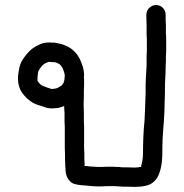

<svg xmlns="http://www.w3.org/2000/svg" viewBox="-20 -650 720 753"><path d="M177.9 -407.2Q174.1 -407.2 168.8 -407.2Q167.9 -407.2 165 -404.8Q157.8 -402.9 152 -398.1Q146.8 -395.2 142 -388Q135.7 -380.8 132.9 -375.1Q130 -371.2 129 -365Q128.1 -355.9 127.1 -346.8Q127.1 -340 127.1 -334.8Q128.1 -331.9 128.1 -330.9Q130 -328.1 133.8 -324.2Q137.6 -318.9 142.9 -316.1Q145.8 -313.2 147.7 -313.2Q156.8 -309.8 164 -307Q171.7 -305 180.8 -301.2Q181.8 -301.2 182.7 -301.2Q188 -301.2 194.7 -302.2Q201 -303.1 204.8 -305Q212 -307.9 218.7 -313.2Q221.1 -314.1 223 -316.1Q226.9 -320.9 229.7 -326.1Q230.7 -327.1 230.7 -330Q233.1 -336.2 233.1 -342Q234.1 -348.2 234.1 -354Q234.1 -356.8 232.9 -361.4Q231.7 -365.9 229.7 -372.2Q226.9 -378.9 224.9 -384.2Q223 -387.1 219.7 -391.8Q217.7 -393.8 214.9 -397.1Q211 -400 206.7 -401.9Q201.9 -403.8 199 -404.8Q195.7 -406.2 192.8 -406.2H186.1Q181.8 -406.2 177.9 -407.2ZM201 -481.1Q210.1 -480.1 216.8 -478.2Q226.9 -475.8 237.9 -471Q249.9 -466.2 261.9 -457.1Q273.9 -447 282 -436.9Q288.7 -426.9 294 -416.8Q297.8 -408.2 301.7 -397.1Q306 -386.1 307.9 -375.1Q309.8 -364 309.8 -354Q309.8 -350.1 308.9 -346.8Q309.8 -342.9 309.8 -339.1V-331.9Q309.8 -325.2 309.8 -315.1Q309.8 -307 308.9 -294Q308.9 -283 308.9 -269.1Q308.9 -257.1 307.9 -242.2Q307.9 -228.8 308.9 -208.2Q308.9 -187.1 308.9 -176Q308.9 -165 309.8 -154.9Q309.8 -144.8 309.8 -136Q309.8 -127.1 309.8 -118.9Q309.8 -112.2 309.8 -102.2Q309.8 -94 309.8 -86.1Q309.8 -78.2 309.8 -68.6Q309.8 -59 310.8 -48.9Q310.8 -37.9 310.8 -24.9Q310.8 -16.8 311.8 -7.2Q311.8 -2.9 311.8 1Q313.7 1 315.1 1Q323.7 1 332.9 2.9Q337.6 2.9 348.2 3.8Q358.8 4.8 364.7 4.8Q370.7 4.8 377.9 4.8Q386.1 4.8 400 3.8Q413.9 3.8 421.1 3.8Q429.7 3.8 438.8 4.8Q443.6 4.8 448 4.8Q453.7 6.2 461.9 6.2Q470 6.2 476.7 6.2Q483.9 6.2 492.8 6.7Q501.7 7.2 507.9 7.2Q512.7 7.2 521.8 6.2Q528.1 4.8 532.9 4.8Q534.8 -1.9 536.9 -12Q539.1 -22.1 540 -32.1Q541 -43.2 541 -71Q541 -91.1 542 -108.9Q542.9 -127.1 543.9 -143.9Q545.8 -159.2 546.8 -176.5Q547.7 -193.8 548.7 -218.2Q550.1 -242.2 550.1 -256.1Q550.1 -271 551.1 -285.9Q551.1 -301.2 551.1 -315.1Q551.1 -329 552 -342Q553 -353 553.5 -368.6Q554 -384.2 554.9 -393.8Q554.9 -402.9 554.9 -412Q554.9 -420.1 554.9 -428.8Q554.9 -437.9 555.9 -450.8Q555.9 -461.9 555.9 -467.1Q555.9 -473.9 555.9 -481.1V-497.8Q555.9 -507 554.9 -514.1Q554.9 -521.8 554.9 -532.9Q554.9 -542 554.9 -551.6Q554.9 -561.2 554.4 -569.5Q554 -577.9 554 -585.1V-591.8Q554 -608.2 565.5 -619.2Q577 -630.2 592.3 -630.2Q607.7 -630.2 618.7 -619.2Q629.7 -608.2 629.7 -591.8V-585.1Q629.7 -577.9 629.7 -569.8Q630.7 -561.2 630.7 -552Q630.7 -542.9 630.7 -533.8Q630.7 -525.2 630.7 -518Q631.7 -509.8 631.7 -497.8V-481.1Q631.7 -474.8 631.7 -469.1Q631.7 -460.9 631.7 -448Q630.7 -436.9 630.7 -428.8Q630.7 -420.1 630.7 -410.1Q630.7 -401 629.7 -390.9Q629.7 -380.8 629.3 -365Q628.8 -349.2 627.8 -337.2Q626.9 -326.1 626.9 -313.2Q626.9 -300.2 626.9 -284.9Q625.9 -270 625.9 -256.1Q625.9 -240.8 624.9 -214.9Q624 -189 622.5 -171Q621.1 -153 619.7 -137.2Q618.7 -120.9 617.7 -104.1Q616.8 -87.8 616.8 -71Q616.8 -40.8 615.8 -27.8Q614.9 -12 612 2.9Q609.1 18.2 604.8 28.8Q600 45.1 588 58Q571.7 75.8 548.7 79.1Q540 81.1 529 82Q517 83 508.9 83Q501.7 83 491.8 82.5Q482 82 473.9 82Q468.1 82 460.9 82Q452.8 82 447 81.1Q437.9 81.1 429.7 80.1Q424.9 80.1 421.1 80.1Q414.9 80.1 401.9 80.1Q388 80.1 380.8 81.1Q370.7 81.1 362.8 81.1Q354.9 81.1 342.4 80.1Q330 79.1 321.8 78.2Q318 77.2 312.7 77.2Q305 77.2 295 75.8Q283.9 74.8 273.9 71.9Q260.9 69.1 251.8 58Q242.7 47 239.8 35Q236.9 24.9 236.9 14.9Q236.9 9.1 236 -1.9Q235 -13.9 235 -24Q235 -36 235 -46Q234.1 -57.1 234.1 -67.6Q234.1 -78.2 234.1 -86.1Q234.1 -94 234.1 -103.1Q234.1 -114.1 234.1 -118.9Q234.1 -127.1 234.1 -134.8Q234.1 -142.9 234.1 -153Q233.1 -163.1 233.1 -175.1Q233.1 -185.1 233.1 -207.2Q231.7 -222.1 231.7 -234.1Q222.1 -230.2 209.1 -226.9Q194.7 -224.9 182.7 -224.9Q167.9 -224.9 154 -230.2Q144.8 -233.1 140 -235Q132.9 -236.9 124.7 -239.8Q109.8 -245.1 96.9 -255.2Q84.9 -263.8 75.8 -274.8Q65.7 -285.9 60.9 -295.9Q54.7 -307.9 51.8 -324.2Q49.9 -337.2 50.8 -351.1Q51.8 -364 54.7 -377.9Q58 -397.1 65.7 -411Q72.9 -423 83.9 -436.9Q95 -450.8 107.9 -460Q118.9 -468.1 131.9 -473.9Q147.7 -482 163.1 -483Q172.7 -483.9 181.8 -483H189.9Q194.7 -483 201 -481.1Z"/></svg>

Font: Namteng
Style: Regular
Weight: 400
Designer: Khon Soe Zaw Thu
Foundry: MPUA
Version: Version 1.03 June 17, 2016